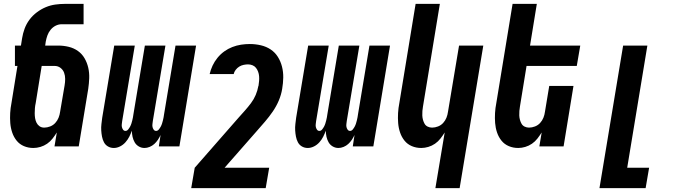

<svg xmlns="http://www.w3.org/2000/svg" viewBox="-20 -755 3540 990"><path d="M152 8Q126 8 103.5 -1.5Q81 -11 66 -29.5Q51 -48 43 -71.5Q35 -95 33 -120.5Q31 -146 32.5 -172Q34 -198 39 -223L70 -415H57V-520H88L94 -558Q98 -583 107 -607.5Q116 -632 132 -653.5Q148 -675 170 -691.5Q192 -708 216 -718Q240 -728 265 -731.5Q290 -735 315 -735H411V-630H298Q282 -630 267 -622.5Q252 -615 241 -601.5Q230 -588 224.5 -572.5Q219 -557 216 -541L213 -520H280Q308 -520 334.5 -513.5Q361 -507 382 -492Q403 -477 416 -454.5Q429 -432 435 -406Q441 -380 440 -352Q439 -324 435 -297L386 0H261L273 -72Q263 -56 251 -40.5Q239 -25 223 -14Q207 -3 188.5 2.5Q170 8 152 8ZM208 -97Q223 -97 238.5 -103Q254 -109 265 -121Q276 -133 282 -148Q288 -163 290 -179L313 -314Q316 -331 316 -348Q316 -365 310.5 -380Q305 -395 292 -405Q279 -415 262 -415H195L164 -223Q161 -210 160 -197Q159 -184 159 -171Q159 -158 161 -145.5Q163 -133 168.5 -122Q174 -111 184 -104Q194 -97 208 -97Z M567 8Q550 8 536.5 0Q523 -8 516 -21.5Q509 -35 506 -50.5Q503 -66 502 -82.5Q501 -99 503 -115.5Q505 -132 507 -148L569 -520H675L610 -131Q609 -123 608 -115Q607 -107 608.5 -100Q610 -93 614.5 -86.5Q619 -80 627 -80Q635 -80 641 -87.5Q647 -95 651 -102.5Q655 -110 657.5 -118Q660 -126 662 -134Q664 -142 665.5 -150Q667 -158 668 -166L727 -520H833L768 -131Q767 -123 766 -115Q765 -107 766.5 -100Q768 -93 772.5 -86.5Q777 -80 785 -80Q793 -80 799 -87.5Q805 -95 809 -102.5Q813 -110 815.5 -118Q818 -126 820 -134Q822 -142 823.5 -150Q825 -158 826 -166L885 -520H991L905 0H799L808 -59Q802 -46 794 -34Q786 -22 775.5 -12.5Q765 -3 751.5 2.5Q738 8 725 8Q709 8 695.5 0Q682 -8 674.5 -21Q667 -34 663.5 -49.5Q660 -65 660 -81Q654 -65 646.5 -50Q639 -35 627 -21.5Q615 -8 599 0Q583 8 567 8Z M966 215 984 110 1209 -147Q1226 -166 1242.5 -184.5Q1259 -203 1274 -223Q1289 -243 1298.5 -265.5Q1308 -288 1312 -311L1313 -313Q1315 -326 1316 -338Q1317 -350 1316 -362Q1315 -374 1311 -385Q1307 -396 1300 -405Q1293 -414 1282 -418.5Q1271 -423 1259 -423Q1248 -423 1236 -420.5Q1224 -418 1213.5 -411.5Q1203 -405 1195 -394.5Q1187 -384 1185 -373H1061Q1066 -395 1076 -416.5Q1086 -438 1101.5 -457Q1117 -476 1136.5 -490Q1156 -504 1178 -512.5Q1200 -521 1222.5 -524.5Q1245 -528 1268 -528Q1297 -528 1325 -521.5Q1353 -515 1375.5 -500Q1398 -485 1412.5 -462Q1427 -439 1434 -411.5Q1441 -384 1440.5 -355Q1440 -326 1435 -297Q1430 -266 1417.5 -236.5Q1405 -207 1386.5 -180Q1368 -153 1346.5 -128Q1325 -103 1303 -78L1138 110H1368L1350 215Z M1567 8Q1550 8 1536.5 0Q1523 -8 1516 -21.5Q1509 -35 1506 -50.5Q1503 -66 1502 -82.5Q1501 -99 1503 -115.5Q1505 -132 1507 -148L1569 -520H1675L1610 -131Q1609 -123 1608 -115Q1607 -107 1608.5 -100Q1610 -93 1614.5 -86.5Q1619 -80 1627 -80Q1635 -80 1641 -87.5Q1647 -95 1651 -102.5Q1655 -110 1657.5 -118Q1660 -126 1662 -134Q1664 -142 1665.5 -150Q1667 -158 1668 -166L1727 -520H1833L1768 -131Q1767 -123 1766 -115Q1765 -107 1766.5 -100Q1768 -93 1772.5 -86.5Q1777 -80 1785 -80Q1793 -80 1799 -87.5Q1805 -95 1809 -102.5Q1813 -110 1815.5 -118Q1818 -126 1820 -134Q1822 -142 1823.5 -150Q1825 -158 1826 -166L1885 -520H1991L1905 0H1799L1808 -59Q1802 -46 1794 -34Q1786 -22 1775.5 -12.5Q1765 -3 1751.5 2.5Q1738 8 1725 8Q1709 8 1695.5 0Q1682 -8 1674.5 -21Q1667 -34 1663.5 -49.5Q1660 -65 1660 -81Q1654 -65 1646.5 -50Q1639 -35 1627 -21.5Q1615 -8 1599 0Q1583 8 1567 8Z M2225 215 2273 -72Q2263 -56 2251 -40.5Q2239 -25 2223 -14Q2207 -3 2188.5 2.5Q2170 8 2152 8Q2126 8 2103.5 -1.5Q2081 -11 2066 -29.5Q2051 -48 2043 -71.5Q2035 -95 2033 -120.5Q2031 -146 2032.5 -172Q2034 -198 2039 -223L2123 -735H2248L2161 -206Q2159 -195 2158 -183Q2157 -171 2157.5 -159.5Q2158 -148 2161 -137Q2164 -126 2169.5 -116.5Q2175 -107 2185.5 -102Q2196 -97 2208 -97Q2223 -97 2238.5 -103Q2254 -109 2265 -121Q2276 -133 2282 -148Q2288 -163 2290 -179L2347 -520H2472L2350 215Z M2652 8Q2626 8 2603.5 -1.5Q2581 -11 2566 -29.5Q2551 -48 2543 -71.5Q2535 -95 2533 -120.5Q2531 -146 2532.5 -172Q2534 -198 2539 -223L2623 -735H2748L2713 -520H2972L2954 -415H2695L2661 -206Q2659 -195 2658 -183Q2657 -171 2657.5 -159.5Q2658 -148 2661 -137Q2664 -126 2669.5 -116.5Q2675 -107 2685.5 -102Q2696 -97 2708 -97Q2723 -97 2738.5 -103Q2754 -109 2765 -121Q2776 -133 2782 -148Q2788 -163 2790 -179L2812 -312H2937L2886 0H2761L2773 -72Q2763 -56 2751 -40.5Q2739 -25 2723 -14Q2707 -3 2688.5 2.5Q2670 8 2652 8Z M3071 215 3193 -520H3318L3214 110H3327L3309 215Z"/></svg>

Font: Iosevka Term Curly Extrabold
Style: Italic
Weight: 800
Italic angle: -9°
Designer: Belleve Invis
Foundry: Belleve Invis
Version: Version 32.3.0